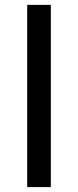

<svg xmlns="http://www.w3.org/2000/svg" viewBox="-20 -762 319 782"><path d="M90.8 0V-742.2H187V0Z"/></svg>

Font: Montserrat Medium
Style: Regular
Weight: 500
Designer: Julieta Ulanovsky
Foundry: Julieta Ulanovsky
Version: Version 7.200